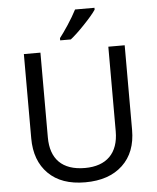

<svg xmlns="http://www.w3.org/2000/svg" viewBox="-61 -983 854 1044"><g transform="rotate(-5 365.5 -460.5)"><path d="M293 -771H351.1C371.6 -787.1 397 -810.5 427.2 -842.3C457.5 -874 480 -899.9 494.1 -920.9V-931.2H388.2C375 -905.8 359.4 -878.9 340.3 -850.1C321.3 -821.3 305.2 -798.8 293 -783.2ZM550.8 -713.9V-252C550.8 -132.8 484.9 -67.9 367.2 -67.9C242.2 -67.9 180.2 -134.3 180.2 -251V-713.9H89.8V-253.9C89.8 -172.4 113.8 -107.9 161.1 -61C208.5 -13.7 275.4 9.8 361.8 9.8C449.2 9.8 517.1 -13.7 566.4 -60.1C615.7 -106.4 640.1 -170.4 640.1 -252V-713.9Z"/></g></svg>

Font: Noto Reveo Sans
Style: Regular
Weight: 400
Designer: Monotype Design team
Foundry: Monotype Imaging Inc.
Version: Version 1.04